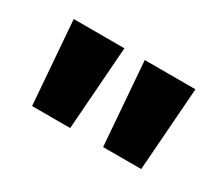

<svg xmlns="http://www.w3.org/2000/svg" viewBox="-60 -842 593 515"><g transform="rotate(30 236.5 -585.0)"><path d="M205 -714 186 -456H68L48 -714ZM425 -714 406 -456H288L268 -714Z"/></g></svg>

Font: Noto Sans Lao Condensed ExtraBold
Style: Regular
Weight: 800
Width: 3
Designer: Monotype Design Team
Foundry: Monotype Imaging Inc.
Version: Version 2.003; ttfautohint (v1.8.4.7-5d5b)